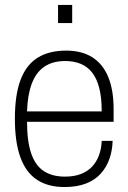

<svg xmlns="http://www.w3.org/2000/svg" viewBox="-20 -742 518 774"><path d="M240 12Q174 12 129.5 -17Q85 -46 62.5 -107Q40 -168 40 -263Q40 -360 63 -420.5Q86 -481 132 -509.5Q178 -538 247 -538Q309 -538 351.5 -511.5Q394 -485 416 -432.5Q438 -380 438 -302V-251H89Q89 -172 106 -123Q123 -74 157 -52Q191 -30 242 -30Q279 -30 306 -40.5Q333 -51 351 -70Q369 -89 379 -116Q389 -143 390 -174H434Q433 -136 421.5 -102.5Q410 -69 387 -43Q364 -17 327.5 -2.5Q291 12 240 12ZM89 -293H390Q390 -349 380 -387.5Q370 -426 351 -450Q332 -474 304.5 -485Q277 -496 243 -496Q192 -496 158.5 -473Q125 -450 108 -404.5Q91 -359 89 -293ZM214 -649V-722H271V-649Z"/></svg>

Font: Archivo SemiCondensed Thin
Style: Regular
Weight: 250
Width: 4
Designer: Hector Gatti
Foundry: Omnibus-Type
Version: Version 2.001